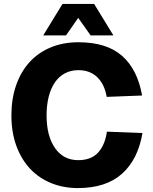

<svg xmlns="http://www.w3.org/2000/svg" viewBox="-20 -941 778 977"><path d="M376 16Q303 16 241 -9Q179 -34 134 -81.5Q89 -129 63.5 -198Q38 -267 38 -354Q38 -438 62 -507Q86 -576 130 -624.5Q174 -673 237.5 -699.5Q301 -726 379 -726Q523 -726 601.5 -656.5Q680 -587 703 -455L523 -448Q512 -512 475 -548Q438 -584 379 -584Q340 -584 309.5 -567.5Q279 -551 258.5 -520.5Q238 -490 227.5 -447.5Q217 -405 217 -354Q217 -249 260 -187.5Q303 -126 378 -126Q443 -126 478.5 -164Q514 -202 524 -271L705 -264Q682 -129 600.5 -56.5Q519 16 376 16ZM200 -761 298 -921H459L557 -761H441L378 -850L316 -761Z"/></svg>

Font: Geist ExtBd
Style: Regular
Weight: 400
Designer: Basement.studio, Andrés Briganti, Mateo Zaragoza
Foundry: Basement.studio, Vercel, Andrés Briganti, Guido Ferreyra, Mateo Zaragoza
Version: Version 1.401